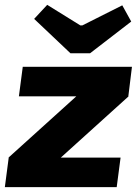

<svg xmlns="http://www.w3.org/2000/svg" viewBox="-26 -773 577 793"><path d="M265 -553 115 -695 169 -753 306 -668H314L479 -751L516 -684L346 -553ZM505 -375 225 -122H472L456 0H-6L10 -122H9L289 -375H52L68 -497H519L504 -375Z"/></svg>

Font: Ezarion Extra Bold
Style: Italic
Weight: 800
Italic angle: -8°
Designer: Natanael Gama
Version: Version 1.001;PS 001.001;hotconv 1.0.70;makeotf.lib2.5.58329